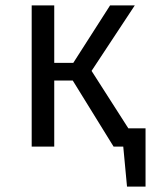

<svg xmlns="http://www.w3.org/2000/svg" viewBox="-20 -546 562 715"><path d="M522 -68V149H453L439 0H403L251 -246H182V0H98V-526H182V-312H253L390 -526H482L321 -282L458 -68Z"/></svg>

Font: FiraSans
Style: Regular
Weight: 350
Designer: Carrois Corporate & Edenspiekermann AG
Foundry: Carrois Corporate GbR & Edenspiekermann AG
Version: Version 3.106;PS 003.106;hotconv 1.0.70;makeotf.lib2.5.58329